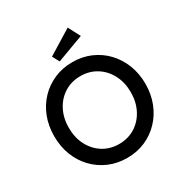

<svg xmlns="http://www.w3.org/2000/svg" viewBox="-207 -1081 1197 1251"><g transform="rotate(-30 391.0 -455.0)"><path d="M391 10Q317 10 254.5 -17Q192 -44 145.5 -92.5Q99 -141 73.5 -206.5Q48 -272 48 -350Q48 -428 73.5 -493.5Q99 -559 145.5 -607.5Q192 -656 254.5 -683Q317 -710 391 -710Q465 -710 527.5 -683Q590 -656 636.5 -607Q683 -558 708.5 -492.5Q734 -427 734 -350Q734 -273 708.5 -207.5Q683 -142 636.5 -93Q590 -44 527.5 -17Q465 10 391 10ZM391 -95Q458 -95 511 -128Q564 -161 594 -219Q624 -277 624 -350Q624 -423 594 -481Q564 -539 511 -572Q458 -605 391 -605Q323 -605 270.5 -572Q218 -539 188 -481.5Q158 -424 158 -350Q158 -276 188 -218.5Q218 -161 270.5 -128Q323 -95 391 -95ZM323 -755 295 -807 478 -920 525 -830Z"/></g></svg>

Font: Lexend
Style: Regular
Weight: 400
Designer: Bonnie Shaver-Troup, Thomas Jockin
Foundry: Lexend
Version: Version 1.007; ttfautohint (v1.8.3)